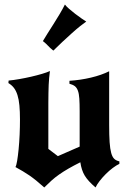

<svg xmlns="http://www.w3.org/2000/svg" viewBox="-20 -798 570 846"><path d="M18 -443Q39 -445 65 -449.5Q91 -454 117 -460Q143 -466 165 -472.5Q187 -479 200 -485Q198 -468 196.5 -454Q195 -440 194.5 -424Q194 -408 193.5 -389Q193 -370 193 -344V-142L235 -110L331 -152V-308Q331 -342 329.5 -364Q328 -386 323 -399Q318 -412 309.5 -418.5Q301 -425 286 -429V-442Q334 -445 380.5 -456Q427 -467 461 -484V-248Q461 -201 463 -171.5Q465 -142 470 -124Q475 -106 483.5 -98Q492 -90 506 -87V-76Q493 -70 477 -58Q461 -46 446 -31Q431 -16 419 -0.5Q407 15 401 28Q368 0 353.5 -24Q339 -48 334 -83Q304 -68 281.5 -55Q259 -42 240.5 -29Q222 -16 206.5 -2Q191 12 175 28Q155 10 139.5 -2.5Q124 -15 109.5 -25Q95 -35 80.5 -43.5Q66 -52 48 -62Q52 -68 55.5 -89Q59 -110 62 -140Q65 -170 66.5 -204.5Q68 -239 68 -271Q68 -307 65.5 -333.5Q63 -360 57 -379Q51 -398 41.5 -410.5Q32 -423 17 -432ZM169 -617Q176 -629 188.5 -649Q201 -669 215.5 -691.5Q230 -714 243.5 -737Q257 -760 266 -778Q272 -770 284.5 -759Q297 -748 311.5 -737Q326 -726 339.5 -716.5Q353 -707 360 -703Q351 -697 334 -683.5Q317 -670 297 -652Q277 -634 255.5 -614Q234 -594 215 -575Q199 -588 191.5 -596.5Q184 -605 169 -617Z"/></svg>

Font: New Rocker
Style: Regular
Weight: 400
Designer: Pablo Impallari, Brenda Gallo, Rodrigo Fuenzalida
Foundry: Pablo Impallari, Brenda Gallo, Rodrigo Fuenzalida
Version: Version 1.000; ttfautohint (v0.93) -l 8 -r 50 -G 200 -x 14 -